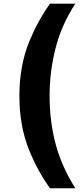

<svg xmlns="http://www.w3.org/2000/svg" viewBox="-20 -879 430 1021"><path d="M380.4 122.1Q380.4 122.1 245.6 122.1Q180.2 30.3 136.2 -77.6Q83 -207.5 83 -368.7Q83 -529.8 136.2 -659.7Q179.7 -765.6 245.6 -859.4H380.4Q309.1 -749.5 278.3 -633.3Q243.7 -503.4 243.7 -368.7Q243.7 -229 278.3 -104Q310.1 9.8 380.4 122.1Z"/></svg>

Font: Berenika
Style: Bold
Weight: 700
Designer: Wojciech Kalinowski "wmk69" (wmk69@o2.pl)
Foundry: Wojciech Kalinowski "wmk69" (wmk69@o2.pl)
Version: Version 3.1.0; 2021-05-14